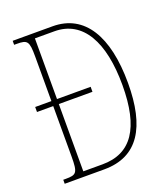

<svg xmlns="http://www.w3.org/2000/svg" viewBox="-132 -807 786 901"><g transform="rotate(-20 261.0 -357.0)"><path d="M36 0H234C403 0 477 -124 477 -343C477 -576 395 -714 235 -714H36V-694H49C102 -694 110 -686 110 -609V-386H29V-361H110V-110C110 -27 102 -20 48 -20H36ZM234 -25H138V-361H306V-386H138V-689H235C378 -689 449 -557 449 -343C449 -128 378 -25 234 -25Z"/></g></svg>

Font: Noto Serif Devanagari ExtraCondensed Thin
Style: Regular
Weight: 100
Width: 2
Designer: Universal Thirst, Indian Type Foundry and the Monotype Design Team
Foundry: Monotype Imaging Inc.
Version: Version 2.004